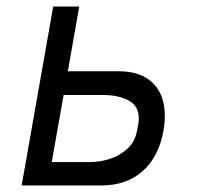

<svg xmlns="http://www.w3.org/2000/svg" viewBox="-20 -570 640 590"><path d="M143.5 -550H223.5L188.5 -351H346Q413 -351 449.8 -314.8Q486.5 -278.5 486.5 -213.5Q486.5 -194 482.5 -169Q468 -88 418.2 -44Q368.5 0 290 0H46.5ZM401 -168 405 -189Q406.5 -198 406.5 -206Q406.5 -244.5 375.2 -261.2Q344 -278 297 -278H175.5L139 -72H255.5Q287.5 -72 318.8 -82.2Q350 -92.5 372.8 -114.2Q395.5 -136 401 -168Z"/></svg>

Font: JuliaMono
Style: Italic
Weight: 400
Italic angle: -9°
Monospace: yes
Designer: cormullion
Foundry: corm
Version: Version 0.057; ttfautohint (v1.8.4)